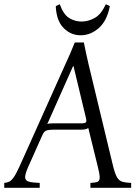

<svg xmlns="http://www.w3.org/2000/svg" viewBox="-47 -889 654 909"><path d="M489 -100Q498 -65 507.5 -49Q517 -33 532.5 -28.5Q548 -24 574 -23V0H381V-23Q405 -24 415 -28.5Q425 -33 425 -49Q425 -65 416 -100L371 -283Q364 -278 355 -276.5Q346 -275 336 -275H204Q184 -275 172.5 -271Q161 -267 153 -248L87 -100Q72 -66 72 -50Q72 -34 89.5 -29Q107 -24 141 -23V0H-27V-23Q-15 -24 -4.5 -28.5Q6 -33 17.5 -49Q29 -65 45 -100L263 -586Q275 -612 286 -637Q297 -662 307 -688H350Q355 -662 360.5 -637Q366 -612 372 -586ZM341 -305Q354 -305 359 -309.5Q364 -314 360 -330L301 -576H299L177 -302Q183 -304 190 -304.5Q197 -305 204 -305ZM454 -869 473 -860Q460 -791 421 -756.5Q382 -722 335 -722Q288 -722 254 -756.5Q220 -791 217 -860L236 -869Q253 -821 280 -804Q307 -787 339 -787Q371 -787 401.5 -804Q432 -821 454 -869Z"/></svg>

Font: Bona Nova SC
Style: Italic
Weight: 400
Italic angle: -4°
Designer: Mateusz Machalski
Foundry: Capitalics
Version: Version 4.001; ttfautohint (v1.8.4.7-5d5b)